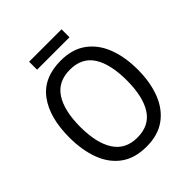

<svg xmlns="http://www.w3.org/2000/svg" viewBox="-232 -1096 1160 1160"><g transform="rotate(-45 348.0 -515.5)"><path d="M640 -451Q640 -343 608 -260Q576 -177 511.5 -130Q447 -83 349 -83Q248 -83 183.5 -130.5Q119 -178 88 -261.5Q57 -345 57 -452Q57 -623 129.5 -720.5Q202 -818 349 -818Q447 -818 511.5 -771Q576 -724 608 -641.5Q640 -559 640 -451ZM149 -451Q149 -313 198 -237Q247 -161 348 -161Q450 -161 498.5 -236.5Q547 -312 547 -451Q547 -590 499 -665Q451 -740 349 -740Q247 -740 198 -664.5Q149 -589 149 -451ZM486 -948V-880H209V-948Z"/></g></svg>

Font: Noto Sans Kannada UI SemiCondensed
Style: Regular
Weight: 400
Width: 4
Designer: Jelle Bosma - Monotype Design Team
Foundry: Monotype Imaging Inc.
Version: Version 2.005; ttfautohint (v1.8.4.7-5d5b)